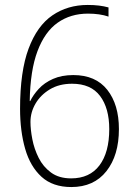

<svg xmlns="http://www.w3.org/2000/svg" viewBox="-20 -811 551 775"><path d="M268 -56Q193 -56 147.5 -97.5Q102 -139 81.5 -210.5Q61 -282 61 -372Q61 -523 95.5 -615Q130 -707 191.5 -749Q253 -791 334 -791Q359 -791 379.5 -788.5Q400 -786 418 -781V-744Q383 -756 335 -756Q265 -756 213 -719.5Q161 -683 131.5 -605Q102 -527 100 -403H102Q114 -428 136.5 -452.5Q159 -477 194 -492.5Q229 -508 276 -508Q366 -508 413 -448.5Q460 -389 460 -290Q460 -184 409.5 -120Q359 -56 268 -56ZM267 -91Q342 -91 381.5 -143.5Q421 -196 421 -290Q421 -374 384 -423.5Q347 -473 271 -473Q219 -473 181.5 -450.5Q144 -428 123.5 -393Q103 -358 103 -319Q103 -288 110.5 -249Q118 -210 136 -174Q154 -138 186 -114.5Q218 -91 267 -91Z"/></svg>

Font: Noto Sans Malayalam UI SemiCondensed ExtraLight
Style: Regular
Weight: 200
Width: 4
Designer: Jelle Bosma - Monotype Design Team
Foundry: Monotype Imaging Inc.
Version: Version 2.104; ttfautohint (v1.8.4.7-5d5b)